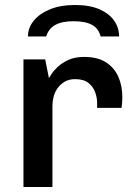

<svg xmlns="http://www.w3.org/2000/svg" viewBox="-20 -749 534 769"><path d="M74 0V-511H161L176 -436Q178 -439 186 -452Q194 -465 211 -481Q228 -497 254 -509Q280 -521 317 -521Q370 -521 403.5 -500Q437 -479 453.5 -442.5Q470 -406 470 -359Q470 -348 469 -336.5Q468 -325 467 -317H369V-337Q369 -358 361 -380Q353 -402 334 -417Q315 -432 281 -432Q256 -432 238.5 -421.5Q221 -411 210 -395Q199 -379 194.5 -360.5Q190 -342 190 -326V0ZM92 -603Q92 -638 115.5 -666.5Q139 -695 181 -712Q223 -729 280 -729Q339 -729 378 -712Q417 -695 437 -666.5Q457 -638 457 -603H383Q375 -635 348.5 -649.5Q322 -664 275 -664Q229 -664 202 -649.5Q175 -635 165 -603Z"/></svg>

Font: Chivo Medium
Style: Regular
Weight: 500
Designer: Hector Gatti
Foundry: Omnibus-Type
Version: Version 2.002